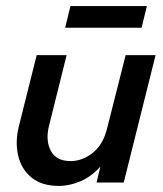

<svg xmlns="http://www.w3.org/2000/svg" viewBox="-20 -597 533 628"><path d="M172.2 11.1Q116 11.1 82.6 -16.7Q49.3 -44.4 39.2 -88.9Q29.2 -133.3 41.7 -184L100 -416.7H197.9L140.3 -185.4Q128.5 -138.9 145.8 -104.5Q163.2 -70.1 211.1 -70.1Q248.6 -70.1 282.6 -96.5Q316.7 -122.9 329.9 -175.7L391 -416.7H488.9L384.7 0H295.8L308.3 -52.1Q279.9 -20.1 244.1 -4.5Q208.3 11.1 172.2 11.1ZM193.1 -506.2 210.4 -577.1H460.4L443.1 -506.2Z"/></svg>

Font: Afacad Medium
Style: Italic
Weight: 500
Italic angle: -14°
Designer: Kristian Moeller
Foundry: Dicotype
Version: Version 1.000; ttfautohint (v1.8.4.7-5d5b)